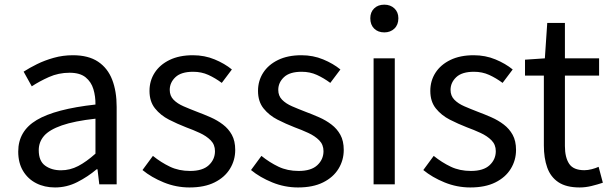

<svg xmlns="http://www.w3.org/2000/svg" viewBox="-20 -795 2634 828"><path d="M217.2 13.4Q171.9 13.4 136.1 -4.9Q100.2 -23.2 79.4 -57.9Q58.6 -92.5 58.6 -141.3Q58.6 -230.1 138.5 -277.5Q218.3 -325 391.7 -344.2Q392.1 -379.4 382.8 -410.5Q373.5 -441.7 349.2 -461.5Q324.9 -481.3 280 -481.3Q232.6 -481.3 191.1 -462.8Q149.7 -444.3 117 -422.7L81.9 -486Q107 -502.3 139.8 -518.5Q172.6 -534.7 211.9 -545.7Q251.1 -556.8 294.5 -556.8Q361.2 -556.8 402.8 -529.1Q444.3 -501.4 463.7 -451.5Q483.1 -401.6 483.1 -334V0H408.2L400.5 -64.9H396.7Q358.6 -32.7 313.3 -9.7Q267.9 13.4 217.2 13.4ZM242.8 -60.6Q282 -60.6 317.3 -79Q352.5 -97.4 391.7 -132.4V-283.2Q300.7 -273.1 246.8 -254.3Q193 -235.5 170 -209.1Q147.1 -182.6 147.1 -147.4Q147.1 -100.4 174.9 -80.5Q202.6 -60.6 242.8 -60.6Z M797.1 13.4Q739.6 13.4 686.3 -8.3Q633 -30 594.5 -61.7L639.4 -122.7Q674.7 -94.3 713 -76.1Q751.2 -57.8 799.9 -57.8Q853.8 -57.8 880.4 -82.6Q907.1 -107.5 907.1 -143.1Q907.1 -171.1 888.7 -189.8Q870.2 -208.5 841.5 -221.7Q812.7 -235 782.5 -246Q744.9 -260.6 708.6 -279.1Q672.4 -297.7 648.5 -327.5Q624.7 -357.2 624.7 -403Q624.7 -446.6 647 -481.3Q669.3 -516 711.2 -536.4Q753.1 -556.8 811.8 -556.8Q862.3 -556.8 905.6 -538.8Q948.9 -520.9 980 -495.4L936.4 -437.5Q908.4 -458.3 878.6 -471.9Q848.8 -485.5 812.9 -485.5Q761.2 -485.5 736.6 -462.2Q712 -438.9 712 -407.3Q712 -381.8 728.4 -365Q744.7 -348.2 771.8 -336.5Q799 -324.7 829.2 -313.1Q859.2 -301.9 888.5 -289Q917.7 -276.1 941.5 -257.9Q965.4 -239.8 979.9 -213.5Q994.4 -187.2 994.4 -148.2Q994.4 -104.1 971.7 -67.1Q949 -30.1 905.3 -8.4Q861.7 13.4 797.1 13.4Z M1265.1 13.4Q1207.6 13.4 1154.3 -8.3Q1101 -30 1062.5 -61.7L1107.4 -122.7Q1142.7 -94.3 1181 -76.1Q1219.2 -57.8 1267.9 -57.8Q1321.8 -57.8 1348.4 -82.6Q1375.1 -107.5 1375.1 -143.1Q1375.1 -171.1 1356.7 -189.8Q1338.2 -208.5 1309.5 -221.7Q1280.7 -235 1250.5 -246Q1212.9 -260.6 1176.6 -279.1Q1140.4 -297.7 1116.5 -327.5Q1092.7 -357.2 1092.7 -403Q1092.7 -446.6 1115 -481.3Q1137.3 -516 1179.2 -536.4Q1221.1 -556.8 1279.8 -556.8Q1330.3 -556.8 1373.6 -538.8Q1416.9 -520.9 1448 -495.4L1404.4 -437.5Q1376.4 -458.3 1346.6 -471.9Q1316.8 -485.5 1280.9 -485.5Q1229.2 -485.5 1204.6 -462.2Q1180 -438.9 1180 -407.3Q1180 -381.8 1196.4 -365Q1212.7 -348.2 1239.8 -336.5Q1267 -324.7 1297.2 -313.1Q1327.2 -301.9 1356.5 -289Q1385.7 -276.1 1409.5 -257.9Q1433.4 -239.8 1447.9 -213.5Q1462.4 -187.2 1462.4 -148.2Q1462.4 -104.1 1439.7 -67.1Q1417 -30.1 1373.3 -8.4Q1329.7 13.4 1265.1 13.4Z M1591.1 0V-543.4H1682.5V0ZM1637.4 -655.3Q1610.1 -655.3 1593.5 -671.8Q1576.9 -688.2 1576.9 -716.2Q1576.9 -742.6 1593.5 -758.7Q1610.1 -774.9 1637.4 -774.9Q1663.7 -774.9 1680.9 -758.7Q1698 -742.6 1698 -716.2Q1698 -688.2 1680.9 -671.8Q1663.7 -655.3 1637.4 -655.3Z M2008.1 13.4Q1950.6 13.4 1897.3 -8.3Q1844 -30 1805.5 -61.7L1850.4 -122.7Q1885.7 -94.3 1924 -76.1Q1962.2 -57.8 2010.9 -57.8Q2064.8 -57.8 2091.4 -82.6Q2118.1 -107.5 2118.1 -143.1Q2118.1 -171.1 2099.7 -189.8Q2081.2 -208.5 2052.5 -221.7Q2023.7 -235 1993.5 -246Q1955.9 -260.6 1919.6 -279.1Q1883.4 -297.7 1859.5 -327.5Q1835.7 -357.2 1835.7 -403Q1835.7 -446.6 1858 -481.3Q1880.3 -516 1922.2 -536.4Q1964.1 -556.8 2022.8 -556.8Q2073.3 -556.8 2116.6 -538.8Q2159.9 -520.9 2191 -495.4L2147.4 -437.5Q2119.4 -458.3 2089.6 -471.9Q2059.8 -485.5 2023.9 -485.5Q1972.2 -485.5 1947.6 -462.2Q1923 -438.9 1923 -407.3Q1923 -381.8 1939.4 -365Q1955.7 -348.2 1982.8 -336.5Q2010 -324.7 2040.2 -313.1Q2070.2 -301.9 2099.5 -289Q2128.7 -276.1 2152.5 -257.9Q2176.4 -239.8 2190.9 -213.5Q2205.4 -187.2 2205.4 -148.2Q2205.4 -104.1 2182.7 -67.1Q2160 -30.1 2116.3 -8.4Q2072.7 13.4 2008.1 13.4Z M2479.5 13.4Q2421.9 13.4 2388 -9.3Q2354.2 -32 2339.8 -72.8Q2325.4 -113.5 2325.4 -167.7V-469H2244.1V-537.6L2329.7 -543.4L2340 -696.2H2416.2V-543.4H2563.6V-469H2416.2V-165.4Q2416.2 -116 2434.6 -88.5Q2452.9 -61 2500.4 -61Q2515 -61 2532.1 -65.4Q2549.1 -69.8 2561.5 -75.6L2579.8 -7Q2557.2 0.6 2531.2 7Q2505.2 13.4 2479.5 13.4Z"/></svg>

Font: Noto Sans KR Thin
Style: Regular
Weight: 100
Designer: Ryoko NISHIZUKA 西塚涼子 (kana, bopomofo & ideographs); Paul D. Hunt (Latin, Greek & Cyrillic); Sandoll Communications 산돌커뮤니
Foundry: Adobe
Version: Version 2.004-H2;hotconv 1.0.118;makeotfexe 2.5.65603